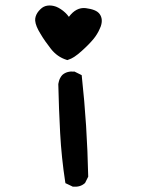

<svg xmlns="http://www.w3.org/2000/svg" viewBox="-20 -697 540 709"><path d="M246.6 -8.8 226.1 -18.6 221.7 -20.5 220.7 -25.9Q207 -115.2 202.1 -205.6Q197.3 -295.4 195.3 -385.7V-386.2V-386.7Q195.8 -389.2 196.3 -391.4Q196.8 -393.6 197.3 -395.8Q197.8 -397.9 198.5 -400.1Q199.2 -402.3 200 -404.3Q200.7 -406.2 201.9 -408.2Q203.1 -410.2 204.1 -412.1Q205.1 -414.1 206.5 -415.8Q208 -417.5 209.5 -419.4L210 -419.9L210.4 -420.4Q227.1 -435.1 253.9 -432.6H255.9L257.3 -431.6L276.9 -421.9L281.7 -419.4L282.2 -414.1Q292 -324.2 297.9 -232.2Q303.7 -140.1 305.7 -46.9V-44.4L304.7 -42.5L294.9 -22.9L293.9 -21L292.5 -20Q275.9 -5.4 250 -7.8H248.5ZM225.6 -476.1Q191.4 -486.8 168 -516.6Q157.2 -530.3 147.5 -544.2Q137.7 -558.1 129.4 -572.3Q120.6 -586.4 115.7 -598.4Q110.8 -610.4 109.9 -620.6Q109.4 -628.4 111.6 -635.7Q113.8 -643.1 118.2 -649.9Q122.6 -656.7 129.4 -663.1Q140.6 -674.3 155.8 -676.3Q170.9 -678.2 187 -672.4Q195.8 -668.9 204.3 -663.3Q212.9 -657.7 220.5 -650.6Q228 -643.6 234.4 -634.8Q261.2 -670.9 296.4 -667Q315.4 -664.6 328.4 -659.4Q341.3 -654.3 348.1 -645Q361.3 -626.5 352.1 -599.6Q350.1 -595.2 348.1 -590.3Q346.2 -585.4 343.8 -581.1Q341.3 -576.7 338.6 -572Q335.9 -567.4 332.8 -563Q329.6 -558.6 326.2 -554.2Q309.1 -533.2 281.2 -508.3Q267.1 -495.6 254.9 -487.5Q242.7 -479.5 231.4 -476.1L228.5 -475.1Z"/></svg>

Font: NaikaiFont
Style: Bold
Weight: 700
Version: Version 1.89